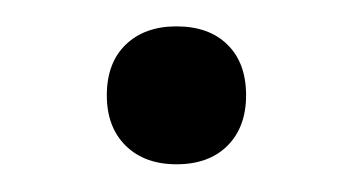

<svg xmlns="http://www.w3.org/2000/svg" viewBox="-20 -524 261 142"><path d="M110.5 -402.5Q87 -402.5 73 -416.2Q59 -430 59 -453.5Q59 -477.5 73 -491Q87 -504.5 110.5 -504.5Q134.5 -504.5 148.2 -491Q162 -477.5 162 -453.5Q162 -430 148.2 -416.2Q134.5 -402.5 110.5 -402.5Z"/></svg>

Font: Commissioner ExtraLight
Style: Regular
Weight: 200
Designer: Kostas Bartsokas
Foundry: Kostas Bartsokas
Version: Version 1.000; ttfautohint (v1.8.3)